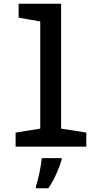

<svg xmlns="http://www.w3.org/2000/svg" viewBox="-20 -780 540 1021"><path d="M63 0H439V-75L305 -96V-760H79V-686L194 -666V-96L63 -75ZM171 211V221H237C267 179 295 115 308 69V61H202C199 102 183 177 171 211Z"/></svg>

Font: Noto Sans Mono ExtraCondensed SemiBold
Style: Regular
Weight: 600
Width: 2
Designer: Monotype Design Team
Foundry: Monotype Imaging Inc.
Version: Version 2.014